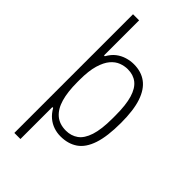

<svg xmlns="http://www.w3.org/2000/svg" viewBox="-276 -787 1025 1025"><g transform="rotate(45 236.5 -275.0)"><path d="M68 173V-723H114V-458H120Q137 -488 159 -505Q181 -522 207.5 -530Q234 -538 260 -538Q316 -538 354.5 -509.5Q393 -481 413 -422Q433 -363 433 -268Q433 -166 412.5 -104.5Q392 -43 352 -15.5Q312 12 255 12Q228 12 203 3.5Q178 -5 157 -22.5Q136 -40 120 -68H114V173ZM254 -30Q293 -30 322.5 -51Q352 -72 368 -121Q384 -170 384 -252V-275Q384 -354 369.5 -402.5Q355 -451 326.5 -473.5Q298 -496 256 -496Q231 -496 206 -486.5Q181 -477 160.5 -453Q140 -429 127 -385.5Q114 -342 114 -275V-256Q114 -183 128.5 -133Q143 -83 174 -56.5Q205 -30 254 -30Z"/></g></svg>

Font: Archivo SemiCondensed Thin
Style: Regular
Weight: 250
Width: 4
Designer: Hector Gatti
Foundry: Omnibus-Type
Version: Version 2.001